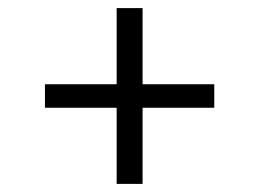

<svg xmlns="http://www.w3.org/2000/svg" viewBox="-20 -577 640 474"><path d="M332 -123H268V-311H91V-369H268V-557H332V-369H509V-311H332Z"/></svg>

Font: Iosevka Custom Light Extended
Style: Regular
Weight: 300
Width: 7
Monospace: yes
Designer: Belleve Invis
Foundry: Belleve Invis
Version: Version 11.2.4; ttfautohint (v1.8.4)